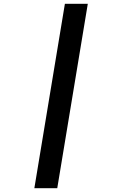

<svg xmlns="http://www.w3.org/2000/svg" viewBox="-20 -843 640 1006"><path d="M160 143 320 -823H440L280 143Z"/></svg>

Font: Iosevka Aile
Style: Bold Italic
Weight: 700
Italic angle: -9°
Designer: Belleve Invis
Foundry: Belleve Invis
Version: Version 28.0.1; ttfautohint (v1.8.4)